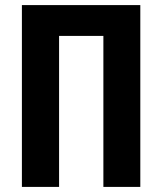

<svg xmlns="http://www.w3.org/2000/svg" viewBox="-20 -734 648 754"><path d="M66 0V-714H531V0H386V-593H212V0Z"/></svg>

Font: Noto Sans Display Condensed
Style: Bold
Weight: 700
Width: 3
Designer: Monotype Design Team
Foundry: Monotype Imaging Inc.
Version: Version 2.003